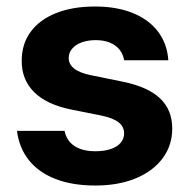

<svg xmlns="http://www.w3.org/2000/svg" viewBox="-20 -557 579 587"><path d="M272.6 -434.3Q249.2 -434.3 230.4 -427.7Q211.7 -421 200.9 -408.5Q190.1 -396 190.1 -380.2Q189.6 -361.6 205.9 -348Q222.3 -334.4 258.3 -327L354 -307.5Q431.3 -292 469 -256.6Q506.6 -221.2 506.6 -163.9Q506.6 -112.5 477.2 -73Q447.8 -33.6 394.9 -11.7Q341.9 10.2 271.5 10.2Q200.9 10.2 149.4 -9.9Q97.8 -30.1 68.1 -67.6Q38.3 -105.2 32 -156.9H177.4Q183.6 -126.6 207.7 -110.6Q231.9 -94.6 271.8 -94.6Q297.8 -94.6 317.6 -101Q337.5 -107.5 348.5 -119.9Q359.4 -132.4 359.4 -149.1Q359.4 -170.2 342 -183.5Q324.6 -196.7 287.5 -204.2L199.6 -221.7Q123.7 -236.6 84.8 -274.9Q45.9 -313.2 46.4 -371.5Q46.4 -422.5 73.8 -459.8Q101.2 -497.1 151.7 -517.1Q202.2 -537.1 270.4 -537.1Q336.8 -537.1 386.1 -517.1Q435.4 -497.1 463.4 -460Q491.4 -422.8 494.6 -372.7H359.5Q354.6 -401.8 331.6 -418Q308.6 -434.3 272.6 -434.3Z"/></svg>

Font: WEMIX Pretendard Variable
Style: Regular
Weight: 400
Designer: Base glyphs from Inter by Rasmus Andersson; Hangeul glyphs from Noto Sans CJK(Source Han Sans) by Jang Soo-young and Kan
Foundry: Kil Hyung-jin
Version: Version 1.000;Glyphs 3.2 (3208)